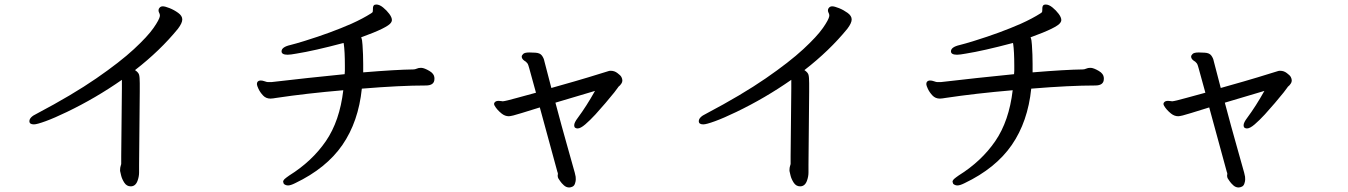

<svg xmlns="http://www.w3.org/2000/svg" viewBox="-20 -759 5960 849"><path d="M130 -209Q110 -209 110 -223Q110 -241 142 -256Q301 -340 406 -412.5Q511 -485 572 -541.5Q633 -598 659 -635.5Q685 -673 687 -688V-691Q687 -697 684 -702Q681 -707 681 -713.5Q681 -720 685 -724Q690 -731 700 -731Q710 -731 730 -723Q750 -715 768 -702Q786 -689 786 -673Q786 -657 767 -632Q688 -535 577 -449Q592 -439 595 -428.5Q598 -418 598 -391V-354Q598 -325 596.5 -192Q595 -59 595 -30V4Q595 22 588 41Q579 65 558 65Q540 65 529.5 48.5Q519 32 515.5 16.5Q512 1 511 -3V-7Q511 -18 513.5 -25Q516 -32 516 -35V-68Q516 -94 517.5 -218Q519 -342 519 -368V-406Q403 -325 276 -264Q220 -237 181.5 -223Q143 -209 130 -209Z M1586 -439Q1731 -451 1808 -452Q1815 -452 1823 -455.5Q1831 -459 1840 -459H1844Q1857 -458 1878.5 -445.5Q1900 -433 1901 -415V-410Q1901 -381 1863 -381Q1750 -381 1580 -367Q1565 -221 1494 -118Q1423 -15 1285 51Q1265 61 1254 61Q1243 61 1235 54Q1232 47 1232 45Q1232 39 1238 33Q1246 26 1259 17Q1360 -46 1421 -135Q1482 -224 1498 -360Q1334 -346 1201 -326Q1194 -325 1188 -324Q1182 -323 1176 -323Q1156 -323 1143 -337Q1130 -351 1123 -366Q1116 -381 1116 -387Q1116 -401 1130 -403H1133Q1141 -403 1150.5 -399.5Q1160 -396 1165 -396H1180L1340 -414Q1421 -423 1504 -431Q1505 -442 1505 -446V-468Q1505 -532 1500 -566Q1500 -568 1499 -569Q1367 -534 1291 -522Q1264 -517 1252 -517Q1225 -517 1225 -532Q1225 -551 1264 -560Q1285 -565 1330 -579Q1443 -614 1534 -654Q1585 -677 1621 -700Q1627 -704 1628 -706Q1629 -710 1629 -716V-721Q1629 -735 1637 -738Q1640 -739 1644 -739Q1658 -739 1674 -726Q1690 -713 1701.5 -697.5Q1713 -682 1713 -670Q1713 -665 1709 -659Q1696 -637 1577 -594Q1582 -583 1583 -560Q1586 -517 1586 -476V-454Q1586 -446 1586 -439Z M2321 -527 2347 -526Q2368 -525 2376.5 -513Q2385 -501 2387 -489L2418 -370Q2469 -385 2520 -399Q2566 -412 2672 -445Q2675 -446 2681 -446Q2697 -446 2710 -436Q2724 -426 2728 -418Q2732 -410 2732 -403Q2732 -396 2728 -390L2722 -382Q2719 -379 2716.5 -377Q2714 -375 2712.5 -372Q2711 -369 2696 -350Q2660 -305 2613 -253Q2589 -227 2568 -209Q2547 -191 2534 -191Q2528 -191 2523.5 -194Q2519 -197 2519 -205Q2519 -217 2535 -238Q2573 -289 2611 -357L2436 -305Q2466 -192 2486 -122Q2518 -9 2521.5 4.5Q2525 18 2525.5 22.5Q2526 27 2526 34.5Q2526 42 2523 51Q2520 62 2512 66Q2504 70 2497 70Q2484 70 2473.5 60.5Q2463 51 2457 42L2449 30Q2446 25 2446 17L2447 10Q2447 5 2445 2L2367 -284Q2265 -252 2250 -248.5Q2235 -245 2230 -245Q2213 -245 2198 -257Q2177 -274 2167 -292Q2162 -301 2168 -307Q2173 -313 2185 -313Q2191 -313 2196.5 -312Q2202 -311 2203 -311Q2216 -312 2267.5 -326.5Q2319 -341 2350 -349L2320 -458Q2319 -462 2316.5 -469.5Q2314 -477 2312 -479Q2306 -487 2298 -491Q2287 -499 2287 -509Q2287 -514 2293.5 -520.5Q2300 -527 2321 -527Z M3090 -209Q3070 -209 3070 -223Q3070 -241 3102 -256Q3261 -340 3366 -412.5Q3471 -485 3532 -541.5Q3593 -598 3619 -635.5Q3645 -673 3647 -688V-691Q3647 -697 3644 -702Q3641 -707 3641 -713.5Q3641 -720 3645 -724Q3650 -731 3660 -731Q3670 -731 3690 -723Q3710 -715 3728 -702Q3746 -689 3746 -673Q3746 -657 3727 -632Q3648 -535 3537 -449Q3552 -439 3555 -428.5Q3558 -418 3558 -391V-354Q3558 -325 3556.5 -192Q3555 -59 3555 -30V4Q3555 22 3548 41Q3539 65 3518 65Q3500 65 3489.5 48.5Q3479 32 3475.5 16.5Q3472 1 3471 -3V-7Q3471 -18 3473.5 -25Q3476 -32 3476 -35V-68Q3476 -94 3477.5 -218Q3479 -342 3479 -368V-406Q3363 -325 3236 -264Q3180 -237 3141.5 -223Q3103 -209 3090 -209Z M4546 -439Q4691 -451 4768 -452Q4775 -452 4783 -455.5Q4791 -459 4800 -459H4804Q4817 -458 4838.5 -445.5Q4860 -433 4861 -415V-410Q4861 -381 4823 -381Q4710 -381 4540 -367Q4525 -221 4454 -118Q4383 -15 4245 51Q4225 61 4214 61Q4203 61 4195 54Q4192 47 4192 45Q4192 39 4198 33Q4206 26 4219 17Q4320 -46 4381 -135Q4442 -224 4458 -360Q4294 -346 4161 -326Q4154 -325 4148 -324Q4142 -323 4136 -323Q4116 -323 4103 -337Q4090 -351 4083 -366Q4076 -381 4076 -387Q4076 -401 4090 -403H4093Q4101 -403 4110.5 -399.5Q4120 -396 4125 -396H4140L4300 -414Q4381 -423 4464 -431Q4465 -442 4465 -446V-468Q4465 -532 4460 -566Q4460 -568 4459 -569Q4327 -534 4251 -522Q4224 -517 4212 -517Q4185 -517 4185 -532Q4185 -551 4224 -560Q4245 -565 4290 -579Q4403 -614 4494 -654Q4545 -677 4581 -700Q4587 -704 4588 -706Q4589 -710 4589 -716V-721Q4589 -735 4597 -738Q4600 -739 4604 -739Q4618 -739 4634 -726Q4650 -713 4661.5 -697.5Q4673 -682 4673 -670Q4673 -665 4669 -659Q4656 -637 4537 -594Q4542 -583 4543 -560Q4546 -517 4546 -476V-454Q4546 -446 4546 -439Z M5281 -527 5307 -526Q5328 -525 5336.5 -513Q5345 -501 5347 -489L5378 -370Q5429 -385 5480 -399Q5526 -412 5632 -445Q5635 -446 5641 -446Q5657 -446 5670 -436Q5684 -426 5688 -418Q5692 -410 5692 -403Q5692 -396 5688 -390L5682 -382Q5679 -379 5676.5 -377Q5674 -375 5672.5 -372Q5671 -369 5656 -350Q5620 -305 5573 -253Q5549 -227 5528 -209Q5507 -191 5494 -191Q5488 -191 5483.5 -194Q5479 -197 5479 -205Q5479 -217 5495 -238Q5533 -289 5571 -357L5396 -305Q5426 -192 5446 -122Q5478 -9 5481.5 4.5Q5485 18 5485.5 22.5Q5486 27 5486 34.5Q5486 42 5483 51Q5480 62 5472 66Q5464 70 5457 70Q5444 70 5433.5 60.5Q5423 51 5417 42L5409 30Q5406 25 5406 17L5407 10Q5407 5 5405 2L5327 -284Q5225 -252 5210 -248.5Q5195 -245 5190 -245Q5173 -245 5158 -257Q5137 -274 5127 -292Q5122 -301 5128 -307Q5133 -313 5145 -313Q5151 -313 5156.5 -312Q5162 -311 5163 -311Q5176 -312 5227.5 -326.5Q5279 -341 5310 -349L5280 -458Q5279 -462 5276.5 -469.5Q5274 -477 5272 -479Q5266 -487 5258 -491Q5247 -499 5247 -509Q5247 -514 5253.5 -520.5Q5260 -527 5281 -527Z"/></svg>

Font: Moon Stars Kai
Style: Bold
Weight: 700
Designer: GuiWonder
Version: Version 1.101